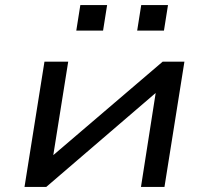

<svg xmlns="http://www.w3.org/2000/svg" viewBox="-20 -740 826 760"><path d="M77 0 156 -496H250L190 -120H184L624 -496H710L631 0H538L597 -377H602L163 0ZM523 -619 539 -720H645L629 -619ZM282 -619 298 -720H404L388 -619Z"/></svg>

Font: Nunito Sans 7pt Expanded
Style: Italic
Weight: 400
Width: 7
Italic angle: -9°
Designer: Vernon Adams
Foundry: Vernon Adams
Version: Version 3.101;gftools[0.9.27]